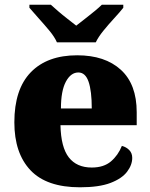

<svg xmlns="http://www.w3.org/2000/svg" viewBox="-20 -786 638 816"><path d="M320 10Q178 10 109.5 -62.5Q41 -135 41 -266Q41 -407 111 -479Q181 -551 308 -551Q426 -551 493.5 -489.5Q561 -428 561 -309V-254H237Q239 -160 272.5 -117Q306 -74 370 -74Q421 -74 451.5 -100Q482 -126 498 -166Q517 -161 529.5 -148Q542 -135 542 -115Q542 -85 520 -56Q498 -27 449.5 -8.5Q401 10 320 10ZM370 -325Q370 -399 356.5 -438.5Q343 -478 313 -478Q281 -478 260 -439Q239 -400 239 -325ZM222 -606Q212 -629 190 -655.5Q168 -682 144.5 -708Q121 -734 105 -753V-766H196Q207 -756 226.5 -739Q246 -722 267.5 -705.5Q289 -689 304 -677Q319 -689 340.5 -705.5Q362 -722 382.5 -739Q403 -756 413 -766H504V-753Q489 -734 465 -708Q441 -682 419.5 -655.5Q398 -629 387 -606Z"/></svg>

Font: Noto Serif Tamil Black
Style: Regular
Weight: 900
Designer: Indian Type Foundry, Tom Grace, and the Monotype Design Team
Foundry: Monotype Imaging Inc.
Version: Version 2.004; ttfautohint (v1.8.4.7-5d5b)